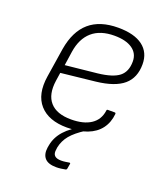

<svg xmlns="http://www.w3.org/2000/svg" viewBox="-129 -584 756 872"><g transform="rotate(20 249.0 -148.0)"><path d="M228 12Q139 12 95.5 -37Q52 -86 66 -176L88 -317Q103 -406 154 -450Q205 -494 293 -494Q371 -494 412 -463Q453 -432 453 -375Q453 -310 411.5 -274.5Q370 -239 281 -229L115 -211L109 -171Q99 -102 131 -65.5Q163 -29 233 -29Q293 -29 328.5 -52.5Q364 -76 370 -121Q370 -127 376 -127H409Q414 -127 414 -121Q410 -79 387.5 -49Q365 -19 324.5 -3.5Q284 12 228 12ZM122 -251 276 -267Q347 -275 377 -299Q407 -323 407 -372Q407 -411 376 -432.5Q345 -454 289 -454Q221 -454 181.5 -419.5Q142 -385 132 -319ZM244 198Q205 198 188.5 179.5Q172 161 177 127L179 116Q186 76 215.5 43Q245 10 296 -14L313 -3Q269 25 247 51.5Q225 78 218 112L217 121Q213 142 222.5 152Q232 162 255 162Q267 162 275.5 160.5Q284 159 292 158Q295 157 297 158.5Q299 160 298 163L294 186Q293 192 288 193Q278 195 266.5 196.5Q255 198 244 198Z"/></g></svg>

Font: Sofia Sans ExtraLight
Style: Italic
Weight: 250
Italic angle: -9°
Version: Version 4.100-B